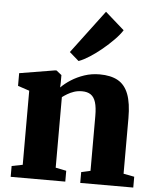

<svg xmlns="http://www.w3.org/2000/svg" viewBox="-58 -923 783 972"><g transform="rotate(5 333.0 -437.0)"><path d="M88.5 -66V-442.5L30 -462V-526.5L210.5 -556.5H217.5L244 -535.5V-499L243 -472.5Q263.5 -493.5 293.2 -512.5Q323 -531.5 359.5 -543.8Q396 -556 437 -556Q493.5 -556 529.8 -535.8Q566 -515.5 583.5 -469.8Q601 -424 601 -347.5V-65.5L656 -55V0H386.5V-55L433 -65.5V-344Q433 -387.5 425 -413.5Q417 -439.5 400 -451.2Q383 -463 355.5 -463Q333.5 -463 315 -456.8Q296.5 -450.5 281.5 -441.5Q266.5 -432.5 256 -424.5V-66L310.5 -55V0H33V-55ZM323.5 -614.5 276.5 -655.5 441 -874.5 538 -789Q523.5 -766 497.5 -739.5Q471.5 -713 440.8 -687.5Q410 -662 379.5 -642.5Q349 -623 325.5 -614.5Z"/></g></svg>

Font: Merriweather 48pt Black
Style: Regular
Weight: 900
Version: Version 2.100